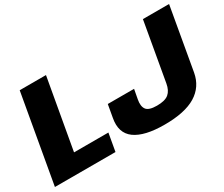

<svg xmlns="http://www.w3.org/2000/svg" viewBox="-125 -973 1492 1278"><g transform="rotate(-30 621.5 -334.5)"><path d="M-11.5 0H454L478 -136H214L309.5 -675H107.5ZM829.5 6Q985.5 6 1069.5 -45.2Q1153.5 -96.5 1171.5 -196.5L1255.5 -675H1054.5L975.5 -225.5Q967 -176.5 939 -152.8Q911 -129 848 -129Q785.5 -129 767 -154.8Q748.5 -180.5 758 -230L771.5 -302.5H569.5L552.5 -206.5Q532 -98.5 603.8 -46.2Q675.5 6 829.5 6Z"/></g></svg>

Font: Anybody UltraCondensed Thin ExtraBold
Style: Italic
Weight: 800
Italic angle: -10°
Version: Version 1.111